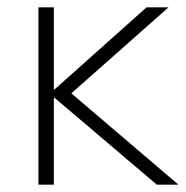

<svg xmlns="http://www.w3.org/2000/svg" viewBox="-20 -504 508 524"><path d="M85 0V-484H127V-260H129L380 -484H440L154 -231V-267L467 0H408L129 -237H127V0Z"/></svg>

Font: Nunito Sans 12pt ExtraLight
Style: Regular
Weight: 200
Version: Version 3.101;gftools[0.9.27]